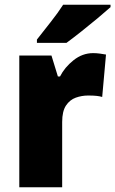

<svg xmlns="http://www.w3.org/2000/svg" viewBox="-20 -879 484 806"><path d="M371 -656Q385 -656 399.5 -654Q414 -652 425 -650L409 -472Q399 -475 385.5 -476.5Q372 -478 350 -478Q323 -478 298 -469Q273 -460 257 -436Q241 -412 241 -367V-93H61V-646H196L223 -558H232Q251 -596 288.5 -626Q326 -656 371 -656ZM444 -849Q424 -831 390.5 -803Q357 -775 321 -746.5Q285 -718 259 -699H135V-713Q160 -745 192 -785.5Q224 -826 245 -859H444Z"/></svg>

Font: Noto Sans Telugu UI SemiCondensed Black
Style: Regular
Weight: 900
Width: 4
Designer: Jelle Bosma - Monotype Design Team
Foundry: Monotype Imaging Inc.
Version: Version 2.005; ttfautohint (v1.8.4.7-5d5b)